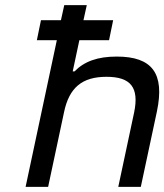

<svg xmlns="http://www.w3.org/2000/svg" viewBox="-20 -730 642 750"><path d="M231 -710 218 -651H140L124 -573H202L80 0H168L230 -291C250 -388 301 -430 396 -430C491 -430 524 -388 504 -291L442 0H530L593 -295C624 -443 575 -509 436 -509C361 -509 309 -490 271 -451H264L290 -573H406L422 -651H306L319 -710Z"/></svg>

Font: LT Wave Mono
Style: Italic
Weight: 400
Designer: Daniel Lyons
Version: Version 2.5 (Glyphs App)